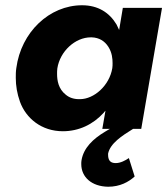

<svg xmlns="http://www.w3.org/2000/svg" viewBox="-20 -490 638 730"><path d="M447 -460 433 -376C430 -383 426 -390 423 -397C396 -442 353 -470 292 -470C168 -470 60 -368 42 -231C40 -218 40 -206 40 -194C40 -164 45 -134 56 -103C79 -40 138 9 219 9C280 9 334 -17 374 -61C376 -64 378 -66 381 -69L369 0H398C392 3 386 7 379 11C334 38 298 72 290 119C289 124 289 129 289 134C289 183 328 219 391 220C436 220 469 202 492 181L470 111C457 120 438 130 421 130C420 130 418 130 417 130C396 129 391 115 391 98C391 97 391 96 391 94C399 55 444 26 486 0H517L596 -460ZM198 -230C208 -295 266 -348 325 -348C327 -348 328 -348 329 -348C357 -347 378 -334 392 -312C406 -290 408 -267 408 -250C408 -244 408 -238 407 -231C396 -164 337 -113 284 -113C283 -113 281 -113 280 -113C260 -113 243 -119 230 -130C202 -152 197 -184 197 -209C197 -216 197 -223 198 -230Z"/></svg>

Font: Jost
Style: Bold Italic
Weight: 700
Italic angle: -5°
Version: Version 3.710